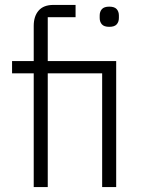

<svg xmlns="http://www.w3.org/2000/svg" viewBox="-20 -760 585 780"><path d="M117 0V-462H29V-512H117V-655Q117 -694 137 -717Q157 -740 197 -740H287V-690H174V-512H452V0H395V-462H174V0ZM424 -651Q403 -651 394 -661Q385 -671 385 -687V-697Q385 -713 394 -723Q403 -733 424 -733Q445 -733 454 -723Q463 -713 463 -697V-687Q463 -671 454 -661Q445 -651 424 -651Z"/></svg>

Font: IBM Plex Sans Light
Style: Regular
Weight: 300
Designer: Mike Abbink, Paul van der Laan, Pieter van Rosmalen
Foundry: Bold Monday
Version: Version 3.201